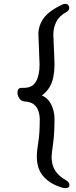

<svg xmlns="http://www.w3.org/2000/svg" viewBox="-20 -805 390 990"><path d="M103 -352Q147 -352 165.5 -384.5Q184 -417 184 -472Q184 -492 181 -552Q178 -612 178 -629Q178 -673 205 -711Q232 -749 302 -782Q311 -785 316 -785Q327 -785 332 -778.5Q337 -772 337 -765Q337 -751 324 -744Q286 -724 270.5 -693Q255 -662 255 -627Q255 -614 258 -554Q261 -494 261 -467.5Q261 -441 255.5 -410.5Q250 -380 235 -355Q220 -330 196 -313Q226 -300 242 -270Q261 -234 261 -193Q261 -114 253.5 -62.5Q246 -11 246 4Q246 45 264 74Q282 103 323 126Q338 135 338 149Q338 165 318 165Q311 165 302 163Q240 145 205 106Q170 67 170 4Q170 -28 177.5 -72.5Q185 -117 185 -189Q185 -210 178.5 -231Q172 -252 155.5 -266Q139 -280 106 -282Q90 -283 80 -297.5Q70 -312 70 -327Q70 -352 92 -352Z"/></svg>

Font: Moon Stars Kai
Style: Bold
Weight: 700
Designer: GuiWonder
Version: Version 1.101